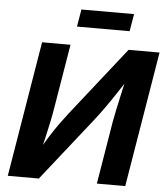

<svg xmlns="http://www.w3.org/2000/svg" viewBox="-60 -974 893 1027"><g transform="rotate(5 386.0 -460.0)"><path d="M651 0H498.6L554 -334.4Q558.2 -359.2 566.4 -398.1Q574.6 -436.9 585.4 -485.4Q596.2 -534 608.2 -587.5H626.9Q587.6 -527.6 559.1 -484.5Q530.5 -441.3 505.4 -406.2Q480.2 -371 451.1 -333.9L187.1 0H20.3L140.9 -727.5H293.5L235.4 -378.3Q230.7 -348.1 221.8 -306Q212.9 -263.9 202.5 -218.6Q192.1 -173.4 182.2 -132.9H166.9Q194.1 -183.7 219.6 -224.5Q245.2 -265.2 269 -298.3Q292.9 -331.3 314.5 -359.2L605.2 -727.5H771.6ZM617.8 -920.5 602.1 -827.4H319.5L335.2 -920.5Z"/></g></svg>

Font: Inter
Style: Italic
Weight: 400
Italic angle: -9.3988°
Designer: Rasmus Andersson
Foundry: rsms
Version: Version 4.001;git-66647c0bb